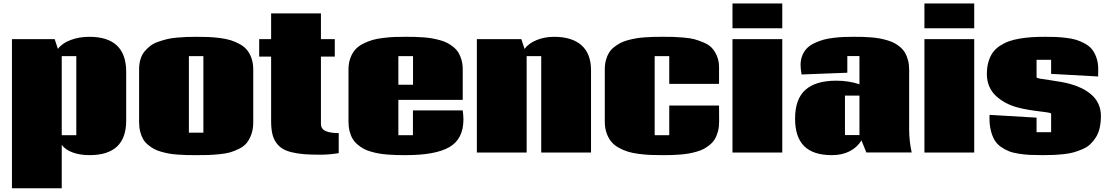

<svg xmlns="http://www.w3.org/2000/svg" viewBox="-20 -854 6209 1075"><path d="M325.7 -97.2H407.2V-539.6H325.7ZM481.4 14.6Q429.2 14.6 388.4 0.2Q347.7 -14.2 325.7 -42.5V200.2H46.9V-634.8H286.1L304.2 -580.1Q328.1 -612.3 375.7 -630.1Q423.3 -647.9 480 -647.9Q686.5 -647.9 686.5 -452.1V-178.2Q686.5 14.6 481.4 14.6Z M1080.1 14.6Q1049.8 14.6 1027.8 14.2Q1005.9 13.7 977.1 11.7Q948.2 9.8 927.5 6.1Q906.7 2.4 882.6 -4.4Q858.4 -11.2 841.6 -20.5Q824.7 -29.8 807.9 -43.9Q791 -58.1 781 -75.7Q771 -93.3 764.9 -117.2Q758.8 -141.1 758.8 -169.9V-465.3Q758.8 -496.1 766.4 -521.7Q773.9 -547.4 788.8 -565.4Q803.7 -583.5 822 -597.4Q840.3 -611.3 865.7 -620.1Q891.1 -628.9 914.8 -634.8Q938.5 -640.6 969.5 -643.3Q1000.5 -646 1024.9 -647Q1049.3 -647.9 1080.6 -647.9Q1118.7 -647.9 1147.7 -646.7Q1176.8 -645.5 1211.4 -641.1Q1246.1 -636.7 1271.2 -628.9Q1296.4 -621.1 1321.5 -607.4Q1346.7 -593.8 1362.5 -574.7Q1378.4 -555.7 1388.2 -527.8Q1397.9 -500 1397.9 -464.8V-169.4Q1397.9 -131.8 1387.5 -102.5Q1377 -73.2 1361.6 -54Q1346.2 -34.7 1319.1 -21.2Q1292 -7.8 1268.6 -1Q1245.1 5.9 1207.5 9.5Q1169.9 13.2 1145.3 13.9Q1120.6 14.6 1080.1 14.6ZM1037.6 -111.3H1118.7V-539.6H1037.6Z M1876.5 3.4Q1876.5 3.4 1873.5 3.9Q1870.6 4.4 1865.2 5.1Q1859.9 5.9 1852.8 6.8Q1845.7 7.8 1836.4 8.8Q1827.1 9.8 1817.4 10.5Q1807.6 11.2 1796.1 11.7Q1784.7 12.2 1773.4 12.2Q1720.7 12.2 1683.3 9.3Q1646 6.3 1613.5 -1.5Q1581.1 -9.3 1560.5 -22.5Q1540 -35.6 1525.4 -56.6Q1510.7 -77.6 1504.4 -106.7Q1498 -135.7 1498 -175.3V-537.1H1431.2V-634.8H1498V-778.8H1776.9V-634.8H1854.5V-537.1H1776.9V-160.2Q1776.9 -145 1784.7 -134.5Q1792.5 -124 1807.1 -118.7Q1821.8 -113.3 1838.1 -111.1Q1854.5 -108.9 1876.5 -108.9Z M2210.4 -379.4H2292.5V-539.6H2210.4ZM2570.8 -235.8Q2574.7 -206.1 2574.7 -185.5Q2574.7 -76.2 2496.8 -30.8Q2418.9 14.6 2252 14.6Q2223.1 14.6 2201.7 14.2Q2180.2 13.7 2151.9 11.5Q2123.5 9.3 2102.5 5.6Q2081.5 2 2057.4 -4.9Q2033.2 -11.7 2015.9 -21.2Q1998.5 -30.8 1981.7 -44.9Q1964.8 -59.1 1954.3 -76.9Q1943.8 -94.7 1937.5 -119.1Q1931.2 -143.6 1931.2 -172.4V-465.3Q1931.2 -501 1941.9 -529.5Q1952.6 -558.1 1969.5 -576.9Q1986.3 -595.7 2013.4 -609.4Q2040.5 -623 2066.2 -630.4Q2091.8 -637.7 2127 -641.8Q2162.1 -646 2188.7 -647Q2215.3 -647.9 2251 -647.9Q2278.8 -647.9 2299.8 -647.5Q2320.8 -647 2348.9 -645Q2377 -643.1 2397.7 -639.4Q2418.5 -635.7 2442.9 -629.2Q2467.3 -622.6 2484.9 -613.3Q2502.4 -604 2519.5 -590.1Q2536.6 -576.2 2547.1 -558.8Q2557.6 -541.5 2564.2 -517.8Q2570.8 -494.1 2570.8 -465.8V-294.9H2210.4V-97.2H2292V-235.8Z M3083.5 -647.9Q3183.6 -647.5 3236.3 -600.1Q3289.1 -552.7 3289.1 -460.9V0H3010.3V-539.6H2928.7V0H2649.9V-634.8H2898.9L2917 -580.1Q2939 -610.8 2983.9 -629.4Q3028.8 -647.9 3083.5 -647.9Z M4005.9 -263.2 4006.3 -171.9Q4006.3 -143.1 4000 -118.9Q3993.7 -94.7 3983.4 -76.9Q3973.1 -59.1 3956.3 -44.9Q3939.5 -30.8 3922.1 -21.2Q3904.8 -11.7 3880.6 -4.9Q3856.4 2 3835.4 5.6Q3814.5 9.3 3786.4 11.5Q3758.3 13.7 3737.1 14.2Q3715.8 14.6 3687 14.6Q3649.9 14.6 3621.3 13.4Q3592.8 12.2 3557.9 7.8Q3522.9 3.4 3497.1 -4.4Q3471.2 -12.2 3445.3 -26.4Q3419.4 -40.5 3403.1 -60.1Q3386.7 -79.6 3376.5 -108.4Q3366.2 -137.2 3366.2 -173.3V-466.3Q3366.2 -494.6 3372.8 -518.3Q3379.4 -542 3390.1 -559.3Q3400.9 -576.7 3418.5 -590.3Q3436 -604 3453.6 -613.3Q3471.2 -622.6 3495.8 -629.2Q3520.5 -635.7 3541.7 -639.4Q3563 -643.1 3591.3 -645Q3619.6 -647 3640.6 -647.5Q3661.6 -647.9 3689.9 -647.9Q3726.6 -647.9 3747.6 -647.5Q3768.6 -647 3806.4 -643.8Q3844.2 -640.6 3867.4 -634.5Q3890.6 -628.4 3919.9 -616Q3949.2 -603.5 3965.8 -585.7Q3982.4 -567.9 3994.1 -540.3Q4005.9 -512.7 4005.9 -477.5V-384.3H3727.1V-539.6H3645.5V-97.2H3727.1V-263.2Z M4359.9 -834.5V-695.8H4081.1V-834.5ZM4359.9 0H4081.1V-634.8H4359.9Z M4710.9 -318.8V-97.7H4792V-318.8ZM5070.3 -125.5Q5070.8 -63 5084.5 -0.5H4830.6L4803.2 -67.9Q4779.8 -29.3 4737.5 -7.3Q4695.3 14.6 4637.2 14.6Q4533.2 14.6 4482.4 -35.9Q4431.6 -86.4 4431.6 -189.5Q4431.6 -299.3 4489.3 -350.8Q4546.9 -402.3 4662.1 -402.3Q4731 -402.3 4792 -382.3V-540H4724.1V-446.8L4467.8 -437Q4462.4 -468.3 4462.4 -490.7Q4462.4 -521 4472.9 -545.4Q4483.4 -569.8 4500.2 -585.9Q4517.1 -602.1 4542.5 -613.8Q4567.9 -625.5 4592.3 -632.1Q4616.7 -638.7 4648.4 -642.3Q4680.2 -646 4704.1 -647Q4728 -647.9 4757.3 -647.9Q4785.6 -647.9 4807.6 -647.5Q4829.6 -647 4856.9 -644.8Q4884.3 -642.6 4905.3 -638.7Q4926.3 -634.8 4949.5 -627.9Q4972.7 -621.1 4989.5 -611.8Q5006.3 -602.5 5022.2 -588.6Q5038.1 -574.7 5048.1 -557.1Q5058.1 -539.6 5064.2 -516.1Q5070.3 -492.7 5070.3 -464.8Z M5434.6 -834.5V-695.8H5155.8V-834.5ZM5434.6 0H5155.8V-634.8H5434.6Z M5865.2 -217.8H5865.7Q5861.8 -222.2 5844.2 -224.6Q5835 -226.1 5811.8 -229Q5788.6 -231.9 5775.6 -233.6Q5762.7 -235.4 5743.4 -238.5Q5724.1 -241.7 5708 -245.1Q5691.9 -248.5 5677.2 -252.4Q5641.1 -262.2 5611.6 -277.8Q5582 -293.5 5557.4 -315.9Q5532.7 -338.4 5519 -369.9Q5505.4 -401.4 5505.4 -439.5Q5505.4 -477.1 5514.2 -507.3Q5522.9 -537.6 5538.1 -559.1Q5553.2 -580.6 5576.9 -596.4Q5600.6 -612.3 5627 -622.1Q5653.3 -631.8 5688 -637.7Q5722.7 -643.6 5756.3 -645.8Q5790 -647.9 5832 -647.9Q5866.2 -647.9 5890.9 -647Q5915.5 -646 5948.7 -642.1Q5981.9 -638.2 6005.4 -631.1Q6028.8 -624 6053.7 -610.4Q6078.6 -596.7 6093.8 -578.1Q6108.9 -559.6 6118.9 -531Q6128.9 -502.4 6128.9 -466.8Q6128.9 -433.1 6128.4 -425.8L5865.2 -440.4V-519H5783.7V-420.4Q5788.1 -416 5805.7 -413.1Q5818.8 -411.1 5857.4 -405.5Q5896 -399.9 5922.9 -395Q5949.7 -390.1 5972.7 -383.8Q6007.8 -374 6036.9 -359.6Q6065.9 -345.2 6090.8 -324Q6115.7 -302.7 6129.9 -272.2Q6144 -241.7 6144 -205.1Q6144 -168 6137 -137.7Q6129.9 -107.4 6116 -85.4Q6102.1 -63.5 6084.7 -46.9Q6067.4 -30.3 6042.5 -19.5Q6017.6 -8.8 5993.7 -1.7Q5969.7 5.4 5938 8.8Q5906.2 12.2 5879.4 13.4Q5852.5 14.6 5817.9 14.6Q5776.9 14.6 5747.1 13.2Q5717.3 11.7 5684.1 6.6Q5650.9 1.5 5628.2 -7.6Q5605.5 -16.6 5583.5 -32.2Q5561.5 -47.9 5548.6 -69.6Q5535.6 -91.3 5527.8 -122.6Q5520 -153.8 5520 -193.8Q5520 -205.1 5520.5 -210.9L5783.7 -195.3V-113.8H5865.2Z"/></svg>

Font: Coda
Style: Heavy
Weight: 800
Version: Version 2.000; ttfautohint (v0.8) -r 50 -G 200 -x